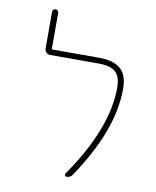

<svg xmlns="http://www.w3.org/2000/svg" viewBox="-79 -774 658 812"><g transform="rotate(10 250.0 -368.5)"><path d="M262.7 -23.4Q257.8 -23.4 255.4 -27.8Q252.9 -32.2 255.9 -36.1Q408.2 -255.9 408.2 -431.6Q408.2 -478.5 385.7 -499Q364.3 -518.6 311.5 -518.6H105.5Q94.7 -518.6 87.9 -525.9Q81.1 -533.2 81.1 -543V-700.2Q81.1 -705.1 85 -709Q88.9 -712.9 94.2 -712.9Q99.6 -712.9 103.5 -709Q107.4 -705.1 107.4 -700.2V-547.9Q107.4 -543 111.3 -543H311.5Q374 -543 404.3 -515.6Q433.6 -489.3 433.6 -431.6Q433.6 -338.9 394.5 -236.3Q357.4 -140.6 287.1 -36.1Q278.3 -23.4 262.7 -23.4Z"/></g></svg>

Font: Rounded-X Mgen+ 1mn thin
Style: Regular
Weight: 100
Designer: [Source Han Sans]
Ryoko NISHIZUKA  (kana & ideographs); Paul D. Hunt (Latin, Greek & Cyrillic); Wenlong ZHANG  (bopomofo
Version: Version 1.059.20150602